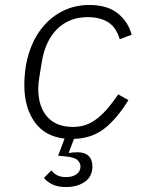

<svg xmlns="http://www.w3.org/2000/svg" viewBox="-20 -548 640 773"><path d="M339 -528Q413 -528 455 -493.5Q497 -459 510 -408L462 -390Q448 -438 415.5 -458.5Q383 -479 333 -479Q259 -479 210.5 -431.5Q162 -384 148 -297L139 -241Q136 -224 135 -213.5Q134 -203 134 -191Q134 -119 170 -78Q206 -37 274 -37Q297 -37 318.5 -43Q340 -49 362 -64Q384 -79 407 -104.5Q430 -130 456 -168L497 -145Q453 -73 403 -32.5Q353 8 281 11H278L257 66L259 68Q268 66 277.5 65.5Q287 65 293 65Q321 65 336.5 79.5Q352 94 352 122Q352 163 321.5 184Q291 205 246 205Q211 205 189 193.5Q167 182 157 168L187 138Q196 150 210 157.5Q224 165 246 165Q272 165 288 153.5Q304 142 304 122Q304 109 293 97.5Q282 86 247 82L214 79L240 10Q160 1 119 -57.5Q78 -116 78 -204Q78 -279 98 -339Q118 -399 153.5 -441Q189 -483 236.5 -505.5Q284 -528 339 -528Z"/></svg>

Font: IBM Plex Mono Light
Style: Italic
Weight: 300
Italic angle: -9°
Monospace: yes
Designer: Mike Abbink, Paul van der Laan, Pieter van Rosmalen
Foundry: Bold Monday
Version: Version 2.3